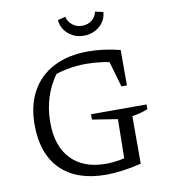

<svg xmlns="http://www.w3.org/2000/svg" viewBox="-93 -944 909 1031"><g transform="rotate(-10 361.0 -428.5)"><path d="M403 8Q243 8 156.5 -77.5Q70 -163 70 -323Q70 -428 112 -504Q154 -580 233 -620.5Q312 -661 421 -661Q460 -661 504.5 -655.5Q549 -650 595 -638L572 -572Q530 -585 486 -591Q442 -597 398 -597Q344 -597 291 -586.5Q238 -576 187 -554L239 -580Q197 -523 176 -458.5Q155 -394 155 -320Q155 -190 222.5 -120Q290 -50 411 -50Q447 -50 488 -57Q529 -64 575 -78L595 -18Q541 -5 493 1.5Q445 8 403 8ZM512 -18 516 -275 378 -297V-326H681V-300Q663 -293 641 -287Q619 -281 595 -277V-18ZM565 -445 509 -639 595 -638V-445ZM414 -748Q380 -748 353 -762.5Q326 -777 309.5 -801Q293 -825 291 -855L333 -865Q339 -838 361.5 -820Q384 -802 414 -802Q446 -802 468 -820Q490 -838 495 -865L539 -855Q537 -825 520.5 -801Q504 -777 476.5 -762.5Q449 -748 414 -748Z"/></g></svg>

Font: Piazzolla 24pt
Style: Regular
Weight: 400
Designer: Juan Pablo del Peral
Foundry: Huerta Tipografica
Version: Version 2.005